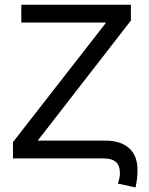

<svg xmlns="http://www.w3.org/2000/svg" viewBox="-20 -679 640 823"><path d="M35.6 -69.8 435.1 -582.5H71.3V-658.7H541V-590.8L141.6 -76.2H432.1Q496.6 -76.2 533 -44.2Q569.3 -12.2 569.3 49.3Q569.3 86.9 561 124.5L485.4 107.9Q494.1 80.6 494.1 64.9Q494.1 30.3 476.8 15.1Q459.5 0 421.9 0H35.6Z"/></svg>

Font: Cousine
Style: Regular
Weight: 400
Monospace: yes
Designer: Steve Matteson
Foundry: Monotype Imaging Inc.
Version: Version 1.21